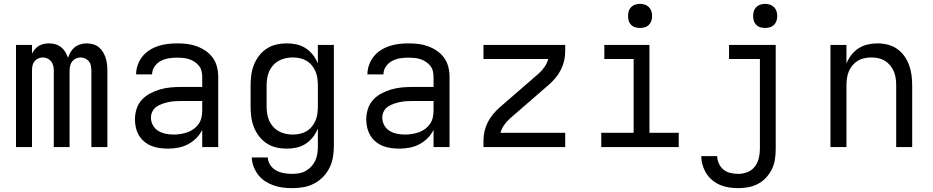

<svg xmlns="http://www.w3.org/2000/svg" viewBox="-20 -763 4840 996"><path d="M63 0V-530H146V-485Q152 -497 161 -507.5Q170 -518 181.5 -525Q193 -532 206.5 -535Q220 -538 234 -538Q234 -538 234 -538Q234 -538 234 -538Q251 -538 267 -533.5Q283 -529 296.5 -518.5Q310 -508 318.5 -493.5Q327 -479 333 -463Q338 -479 346.5 -493.5Q355 -508 367.5 -518Q380 -528 396.5 -533Q413 -538 429 -538Q429 -538 429 -538Q429 -538 429 -538Q446 -538 462.5 -533.5Q479 -529 492 -518.5Q505 -508 514 -493.5Q523 -479 528 -463Q533 -447 535 -430.5Q537 -414 537 -397V0H454V-397Q454 -410 451.5 -422.5Q449 -435 441.5 -444.5Q434 -454 422 -459.5Q410 -465 398 -465Q385 -465 373.5 -459.5Q362 -454 354.5 -444.5Q347 -435 344 -422.5Q341 -410 341 -397V0H259V-397Q259 -410 256 -422.5Q253 -435 245.5 -444.5Q238 -454 226.5 -459.5Q215 -465 202 -465Q190 -465 178 -459.5Q166 -454 158.5 -444.5Q151 -435 148.5 -422.5Q146 -410 146 -397V0Z M851 8Q830 8 808 5Q786 2 766 -6Q746 -14 729 -28Q712 -42 701 -60.5Q690 -79 685 -100.5Q680 -122 680 -144Q680 -171 688.5 -198Q697 -225 716 -245.5Q735 -266 760 -279Q785 -292 811.5 -299.5Q838 -307 865.5 -309.5Q893 -312 921 -312H1029V-365Q1029 -381 1025 -396Q1021 -411 1011 -423Q1001 -435 987.5 -443.5Q974 -452 959.5 -456.5Q945 -461 929.5 -462.5Q914 -464 899 -464Q877 -464 855 -460.5Q833 -457 813.5 -446.5Q794 -436 781.5 -417.5Q769 -399 769 -377Q769 -377 769 -377Q769 -377 769 -377H686Q686 -377 686 -377Q686 -377 686 -377Q686 -402 694.5 -426Q703 -450 718.5 -469.5Q734 -489 755 -502.5Q776 -516 800 -524Q824 -532 849 -535Q874 -538 899 -538Q925 -538 950.5 -535Q976 -532 1000.5 -523Q1025 -514 1047 -499Q1069 -484 1084 -463Q1099 -442 1105.5 -416.5Q1112 -391 1112 -365V0H1029V-90Q1018 -66 998.5 -46.5Q979 -27 955 -14.5Q931 -2 904.5 3Q878 8 851 8ZM882 -65Q900 -65 918 -68Q936 -71 953 -77Q970 -83 985 -94Q1000 -105 1010.5 -120Q1021 -135 1025 -153Q1029 -171 1029 -189V-239H921Q904 -239 887.5 -238Q871 -237 854.5 -233.5Q838 -230 822 -224.5Q806 -219 792 -209.5Q778 -200 770.5 -184.5Q763 -169 763 -152Q763 -132 773.5 -113Q784 -94 802 -83.5Q820 -73 840.5 -69Q861 -65 882 -65Z M1496 213Q1472 213 1447.5 210Q1423 207 1400 199Q1377 191 1356 177.5Q1335 164 1320 144.5Q1305 125 1296 102Q1287 79 1286 54H1369Q1370 76 1382.5 94Q1395 112 1414 122Q1433 132 1454 135.5Q1475 139 1496 139Q1515 139 1533.5 135.5Q1552 132 1568 122.5Q1584 113 1596.5 99Q1609 85 1616.5 68Q1624 51 1626.5 32.5Q1629 14 1629 -5V-96Q1619 -72 1603 -51.5Q1587 -31 1565.5 -17Q1544 -3 1518.5 2.5Q1493 8 1468 8Q1440 8 1413.5 2Q1387 -4 1364 -19Q1341 -34 1324 -56Q1307 -78 1297 -103.5Q1287 -129 1283.5 -156Q1280 -183 1280 -210V-320Q1280 -347 1283.5 -374Q1287 -401 1297 -426.5Q1307 -452 1324 -474Q1341 -496 1364 -511Q1387 -526 1413.5 -532Q1440 -538 1468 -538Q1493 -538 1518.5 -532.5Q1544 -527 1565.5 -513Q1587 -499 1603 -478.5Q1619 -458 1629 -434V-530H1712V-5Q1712 24 1707 53Q1702 82 1689 108Q1676 134 1655.5 155Q1635 176 1609 189.5Q1583 203 1554 208Q1525 213 1496 213ZM1499 -65Q1518 -65 1536 -69Q1554 -73 1570 -82.5Q1586 -92 1598 -106.5Q1610 -121 1617 -138Q1624 -155 1626.5 -173.5Q1629 -192 1629 -210V-320Q1629 -338 1626.5 -356.5Q1624 -375 1617 -392Q1610 -409 1598 -423.5Q1586 -438 1570 -447.5Q1554 -457 1536 -461Q1518 -465 1499 -465Q1480 -465 1461.5 -461Q1443 -457 1426.5 -448Q1410 -439 1397 -424.5Q1384 -410 1376.5 -393Q1369 -376 1366 -357.5Q1363 -339 1363 -320V-210Q1363 -191 1366 -172.5Q1369 -154 1376.5 -137Q1384 -120 1397 -105.5Q1410 -91 1426.5 -82Q1443 -73 1461.5 -69Q1480 -65 1499 -65Z M2051 8Q2030 8 2008 5Q1986 2 1966 -6Q1946 -14 1929 -28Q1912 -42 1901 -60.5Q1890 -79 1885 -100.5Q1880 -122 1880 -144Q1880 -171 1888.5 -198Q1897 -225 1916 -245.5Q1935 -266 1960 -279Q1985 -292 2011.5 -299.5Q2038 -307 2065.5 -309.5Q2093 -312 2121 -312H2229V-365Q2229 -381 2225 -396Q2221 -411 2211 -423Q2201 -435 2187.5 -443.5Q2174 -452 2159.5 -456.5Q2145 -461 2129.5 -462.5Q2114 -464 2099 -464Q2077 -464 2055 -460.5Q2033 -457 2013.5 -446.5Q1994 -436 1981.5 -417.5Q1969 -399 1969 -377Q1969 -377 1969 -377Q1969 -377 1969 -377H1886Q1886 -377 1886 -377Q1886 -377 1886 -377Q1886 -402 1894.5 -426Q1903 -450 1918.5 -469.5Q1934 -489 1955 -502.5Q1976 -516 2000 -524Q2024 -532 2049 -535Q2074 -538 2099 -538Q2125 -538 2150.5 -535Q2176 -532 2200.5 -523Q2225 -514 2247 -499Q2269 -484 2284 -463Q2299 -442 2305.5 -416.5Q2312 -391 2312 -365V0H2229V-90Q2218 -66 2198.5 -46.5Q2179 -27 2155 -14.5Q2131 -2 2104.5 3Q2078 8 2051 8ZM2082 -65Q2100 -65 2118 -68Q2136 -71 2153 -77Q2170 -83 2185 -94Q2200 -105 2210.5 -120Q2221 -135 2225 -153Q2229 -171 2229 -189V-239H2121Q2104 -239 2087.5 -238Q2071 -237 2054.5 -233.5Q2038 -230 2022 -224.5Q2006 -219 1992 -209.5Q1978 -200 1970.5 -184.5Q1963 -169 1963 -152Q1963 -132 1973.5 -113Q1984 -94 2002 -83.5Q2020 -73 2040.5 -69Q2061 -65 2082 -65Z M2488 0V-33Q2488 -58 2493.5 -82Q2499 -106 2510 -128Q2521 -150 2536.5 -169Q2552 -188 2570 -204L2775 -382Q2792 -397 2805 -416Q2818 -435 2824 -457H2488V-530H2912V-497Q2912 -472 2906.5 -448Q2901 -424 2890 -402Q2879 -380 2863.5 -361Q2848 -342 2830 -326L2625 -148Q2608 -133 2595 -114Q2582 -95 2576 -74H2912V0Z M3099 0V-74H3267V-457H3115V-530H3349V-74H3501V0ZM3300 -618Q3287 -618 3275 -621.5Q3263 -625 3254 -634Q3245 -643 3241.5 -655Q3238 -667 3238 -680Q3238 -693 3241.5 -705Q3245 -717 3254 -726Q3263 -735 3275 -739Q3287 -743 3300 -743Q3313 -743 3325 -739Q3337 -735 3346 -726Q3355 -717 3359 -705Q3363 -693 3363 -680Q3363 -667 3359 -655Q3355 -643 3346 -634Q3337 -625 3325 -621.5Q3313 -618 3300 -618Z M3810 213Q3786 213 3762.5 209.5Q3739 206 3717 197Q3695 188 3676 172.5Q3657 157 3644.5 137Q3632 117 3625 94Q3618 71 3618 47H3700Q3701 67 3709.5 86Q3718 105 3734 117.5Q3750 130 3770 134.5Q3790 139 3810 139Q3834 139 3857 130Q3880 121 3895 102Q3910 83 3916 58.5Q3922 34 3922 10V-457H3762V-530H4004V10Q4004 37 4000 63.5Q3996 90 3984.5 114Q3973 138 3954.5 158Q3936 178 3912.5 190.5Q3889 203 3862.5 208Q3836 213 3810 213ZM3949 -618Q3936 -618 3924 -621.5Q3912 -625 3903 -634Q3894 -643 3890.5 -655Q3887 -667 3887 -680Q3887 -693 3890.5 -705Q3894 -717 3903 -726Q3912 -735 3924 -739Q3936 -743 3949 -743Q3962 -743 3974 -739Q3986 -735 3995 -726Q4004 -717 4008 -705Q4012 -693 4012 -680Q4012 -667 4008 -655Q4004 -643 3995 -634Q3986 -625 3974 -621.5Q3962 -618 3949 -618Z M4288 0V-530H4371V-434Q4381 -458 4397 -478.5Q4413 -499 4434 -512.5Q4455 -526 4480.5 -532Q4506 -538 4532 -538Q4558 -538 4584.5 -531.5Q4611 -525 4633 -510Q4655 -495 4671 -472.5Q4687 -450 4696 -425Q4705 -400 4708.5 -373.5Q4712 -347 4712 -320V0H4629V-320Q4629 -338 4626.5 -356.5Q4624 -375 4617 -392Q4610 -409 4598 -423.5Q4586 -438 4570.5 -447.5Q4555 -457 4536.5 -461Q4518 -465 4500 -465Q4482 -465 4463.5 -461Q4445 -457 4429.5 -447.5Q4414 -438 4402 -423.5Q4390 -409 4383 -392Q4376 -375 4373.5 -356.5Q4371 -338 4371 -320V0Z"/></svg>

Font: Iosevka Curly Extended
Style: Regular
Weight: 400
Width: 7
Monospace: yes
Designer: Belleve Invis
Foundry: Belleve Invis
Version: Version 11.1.0; ttfautohint (v1.8.3)